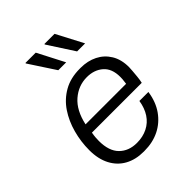

<svg xmlns="http://www.w3.org/2000/svg" viewBox="-211 -854 981 981"><g transform="rotate(-45 279.5 -364.0)"><path d="M250 10Q193 10 150 -13.5Q107 -37 83 -82.5Q59 -128 59 -192Q59 -253 75 -312Q91 -371 122.5 -418Q154 -465 203 -493Q252 -521 319 -521H326Q376 -521 416 -501Q456 -481 479.5 -442.5Q503 -404 503 -349Q503 -341 501.5 -323Q500 -305 498 -284Q496 -263 492 -246H132Q129 -229 128 -215.5Q127 -202 127 -191Q127 -118 163 -82Q199 -46 258 -46Q301 -46 335 -63Q369 -80 390 -112Q411 -144 418 -189H483Q474 -126 442.5 -81.5Q411 -37 363.5 -13.5Q316 10 256 10ZM139 -299H432Q435 -319 435.5 -328.5Q436 -338 436 -345Q436 -405 401.5 -435Q367 -465 314 -465Q253 -465 205 -423.5Q157 -382 139 -299ZM372 -593 280 -735 281 -738H354L430 -593ZM236 -593 143 -735 144 -738H218L293 -593Z"/></g></svg>

Font: Chivo Medium ExtraLight
Style: Italic
Weight: 250
Italic angle: -8.05°
Version: Version 2.002